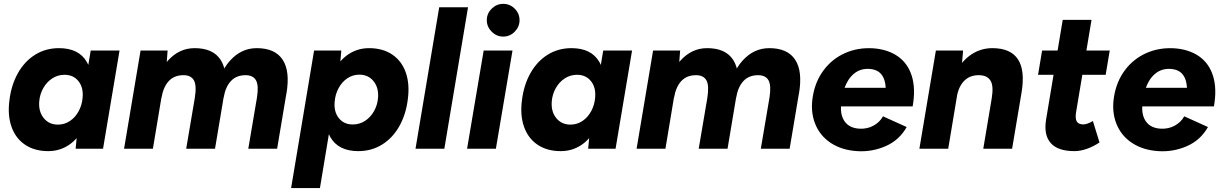

<svg xmlns="http://www.w3.org/2000/svg" viewBox="-20 -757 6220 977"><path d="M373.6 -93 441.6 -500H588.3L504.3 0H364.9ZM28 -247.3Q37.4 -324.8 71.2 -384.8Q104.9 -444.8 158.6 -478.4Q212.3 -512 280.2 -512Q380.6 -512 421.5 -442.3Q462.4 -372.6 446.5 -253.8Q437.1 -169.4 406.8 -109.6Q376.6 -49.7 329.9 -18.9Q283.3 12 225.5 12Q156.1 12 107.9 -20.3Q59.7 -52.6 38.8 -111.3Q17.9 -169.9 28 -247.3ZM400.3 -259.7Q405.3 -310.9 379.6 -343.6Q353.8 -376.4 308.3 -376.4Q273.9 -376.4 245.8 -358Q217.7 -339.7 200.1 -308.6Q182.6 -277.4 179.7 -241.2Q175.4 -189.9 202.3 -156.4Q229.1 -122.9 274.6 -122.9Q308.4 -122.9 336.1 -141.5Q363.7 -160.2 380.6 -191.8Q397.4 -223.4 400.3 -259.7Z M695.3 -500H832.9L826 -408L758 0H611.3ZM971.1 -257.7 1122.1 -286.3 1074.1 0H927.4ZM913.5 -374.4Q866.8 -374.4 839 -344.7Q811.2 -315.1 801.7 -259.3L757.5 -267.7Q776.8 -384.3 834.1 -448.2Q891.5 -512 970.3 -512Q1063.5 -512 1102.3 -453.1Q1141.1 -394.3 1121.3 -279.7L971.1 -257.7Q981.4 -321.4 966.8 -347.9Q952.1 -374.4 913.5 -374.4ZM1287.2 -258.4 1438.1 -286 1390.1 0H1243.4ZM1229.6 -374.4Q1182.9 -374.4 1155.1 -344.7Q1127.3 -315.1 1117.8 -259.3L1073.6 -267.7Q1092.8 -384.3 1150.2 -448.2Q1207.6 -512 1286.3 -512Q1379.6 -512 1418.3 -453.1Q1457.1 -394.3 1437.4 -279.7L1287.2 -257.7Q1297.5 -321.4 1282.8 -347.9Q1268.2 -374.4 1229.6 -374.4Z M1578.3 -500H1716.7L1709 -408L1608 200H1461.3ZM2055.3 -252.7Q2045.9 -175.2 2012.2 -115.2Q1978.4 -55.2 1924.7 -21.6Q1871 12 1803.1 12Q1702.8 12 1661.9 -57.7Q1620.9 -127.4 1636.8 -246.2Q1646.2 -330.6 1676.5 -390.4Q1706.8 -450.3 1753.4 -481.1Q1800.1 -512 1857.8 -512Q1927.3 -512 1975.5 -479.7Q2023.7 -447.4 2044.6 -388.7Q2065.4 -330.1 2055.3 -252.7ZM1683.1 -240.3Q1678 -189.1 1703.8 -156.4Q1729.5 -123.6 1775.1 -123.6Q1809.4 -123.6 1837.6 -142Q1865.7 -160.3 1883.2 -191.4Q1900.7 -222.6 1903.6 -258.8Q1907.9 -310.1 1881.1 -343.6Q1854.2 -377.1 1808.7 -377.1Q1774.9 -377.1 1747.3 -358.5Q1719.6 -339.8 1702.8 -308.2Q1685.9 -276.6 1683.1 -240.3Z M2214.9 -720H2361.6L2241 0H2094.3Z M2441.2 -500H2587.9L2503.3 0H2356.7ZM2457.1 -654.1Q2457.1 -688.4 2482.1 -712.9Q2507.1 -737.4 2540.4 -737.4Q2574.7 -737.4 2599.2 -712.9Q2623.7 -688.4 2623.7 -654.1Q2623.7 -620.8 2599.2 -595.8Q2574.7 -570.8 2540.4 -570.8Q2507.1 -570.8 2482.1 -595.8Q2457.1 -620.8 2457.1 -654.1Z M2981.6 -93 3049.6 -500H3196.3L3112.3 0H2972.9ZM2636 -247.3Q2645.4 -324.8 2679.2 -384.8Q2712.9 -444.8 2766.6 -478.4Q2820.3 -512 2888.2 -512Q2988.6 -512 3029.5 -442.3Q3070.4 -372.6 3054.5 -253.8Q3045.1 -169.4 3014.8 -109.6Q2984.6 -49.7 2937.9 -18.9Q2891.3 12 2833.5 12Q2764.1 12 2715.9 -20.3Q2667.7 -52.6 2646.8 -111.3Q2625.9 -169.9 2636 -247.3ZM3008.3 -259.7Q3013.3 -310.9 2987.6 -343.6Q2961.8 -376.4 2916.3 -376.4Q2881.9 -376.4 2853.8 -358Q2825.7 -339.7 2808.1 -308.6Q2790.6 -277.4 2787.7 -241.2Q2783.4 -189.9 2810.3 -156.4Q2837.1 -122.9 2882.6 -122.9Q2916.4 -122.9 2944.1 -141.5Q2971.7 -160.2 2988.6 -191.8Q3005.4 -223.4 3008.3 -259.7Z M3303.3 -500H3440.9L3434 -408L3366 0H3219.3ZM3579.1 -257.7 3730.1 -286.3 3682.1 0H3535.4ZM3521.5 -374.4Q3474.8 -374.4 3447 -344.7Q3419.2 -315.1 3409.7 -259.3L3365.5 -267.7Q3384.8 -384.3 3442.1 -448.2Q3499.5 -512 3578.3 -512Q3671.5 -512 3710.3 -453.1Q3749.1 -394.3 3729.3 -279.7L3579.1 -257.7Q3589.4 -321.4 3574.8 -347.9Q3560.1 -374.4 3521.5 -374.4ZM3895.2 -258.4 4046.1 -286 3998.1 0H3851.4ZM3837.6 -374.4Q3790.9 -374.4 3763.1 -344.7Q3735.3 -315.1 3725.8 -259.3L3681.6 -267.7Q3700.8 -384.3 3758.2 -448.2Q3815.6 -512 3894.3 -512Q3987.6 -512 4026.3 -453.1Q4065.1 -394.3 4045.4 -279.7L3895.2 -257.7Q3905.5 -321.4 3890.8 -347.9Q3876.2 -374.4 3837.6 -374.4Z M4116.1 -267Q4128.8 -343.4 4171.7 -400.5Q4214.6 -457.6 4279.5 -486.6Q4344.4 -515.6 4421.4 -511.3Q4497.4 -506.2 4548.6 -470.4Q4599.7 -434.6 4619.8 -370Q4639.9 -305.4 4624.1 -215.6H4259.3Q4257.6 -179.9 4269.1 -154.7Q4280.6 -129.4 4302.1 -116.5Q4323.6 -103.7 4353.2 -102.2Q4392.8 -100.1 4424.9 -117.7Q4456.9 -135.4 4473.1 -165.1L4593.7 -110.6Q4555.9 -43.4 4486.3 -13.2Q4416.7 17.1 4340.6 12Q4262.8 6.9 4207.1 -29.9Q4151.4 -66.8 4127.3 -128.8Q4103.1 -190.7 4116.1 -267ZM4401.6 -406.4Q4358.9 -408.6 4326.9 -383.2Q4295 -357.7 4277.7 -310.3H4487Q4484.7 -354.7 4464.1 -379.5Q4443.5 -404.3 4401.6 -406.4Z M4742.3 -500H4880.7L4873 -408L4805 0H4658.3ZM5026.4 -256.6 5176.9 -278.2 5130.1 0H4983.4ZM4964.9 -374.4Q4917.2 -375.8 4887.6 -346.9Q4857.9 -317.9 4848.4 -262.9L4802.8 -264.1Q4816.1 -341.9 4848.3 -397.7Q4880.5 -453.4 4927.2 -482.7Q4973.9 -512 5029.7 -512Q5122.2 -512 5159.6 -455.7Q5197.1 -399.3 5178.1 -285.4L5173.3 -256.6H5026.4Q5036.7 -318.8 5020.7 -345.9Q5004.6 -372.9 4964.9 -374.4Z M5303.3 -150.2 5387.7 -656H5534.3L5455.4 -184.5Q5450.6 -153.2 5459.4 -138.5Q5468.3 -123.9 5492.8 -123.9Q5501.9 -123.9 5514.6 -128.4Q5527.2 -132.9 5541.2 -141.1L5574.9 -32.2Q5545.4 -12.2 5511.7 -0.1Q5477.9 12 5447.6 12Q5362.5 12 5326.3 -29.5Q5290.1 -70.9 5303.3 -150.2ZM5282.8 -500H5626.9L5606.3 -376.4H5262.2Z M5649.1 -267Q5661.8 -343.4 5704.7 -400.5Q5747.6 -457.6 5812.5 -486.6Q5877.4 -515.6 5954.4 -511.3Q6030.4 -506.2 6081.6 -470.4Q6132.7 -434.6 6152.8 -370Q6172.9 -305.4 6157.1 -215.6H5792.3Q5790.6 -179.9 5802.1 -154.7Q5813.6 -129.4 5835.1 -116.5Q5856.6 -103.7 5886.2 -102.2Q5925.8 -100.1 5957.9 -117.7Q5989.9 -135.4 6006.1 -165.1L6126.7 -110.6Q6088.9 -43.4 6019.3 -13.2Q5949.7 17.1 5873.6 12Q5795.8 6.9 5740.1 -29.9Q5684.4 -66.8 5660.3 -128.8Q5636.1 -190.7 5649.1 -267ZM5934.6 -406.4Q5891.9 -408.6 5859.9 -383.2Q5828 -357.7 5810.7 -310.3H6020Q6017.7 -354.7 5997.1 -379.5Q5976.5 -404.3 5934.6 -406.4Z"/></svg>

Font: Oak Sans Light Italic
Style: Regular
Weight: 400
Italic angle: -9.5°
Foundry: Erik Kennedy, Walven
Version: Version 1.000;Glyphs 3.1.2 (3151)